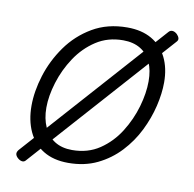

<svg xmlns="http://www.w3.org/2000/svg" viewBox="-69 -606 727 719"><g transform="rotate(10 294.5 -246.5)"><path d="M231 19Q175 19 136.5 -4.5Q98 -28 78.5 -70.5Q59 -113 59 -168Q59 -223 78 -284Q97 -345 135 -398.5Q173 -452 230 -485.5Q287 -519 362 -519Q417 -519 455 -497Q493 -475 513 -434.5Q533 -394 533 -340Q533 -298 521.5 -249.5Q510 -201 486.5 -153.5Q463 -106 426.5 -67Q390 -28 341.5 -4.5Q293 19 231 19ZM237 -31Q297 -31 341.5 -61Q386 -91 415.5 -138Q445 -185 460 -237Q475 -289 475 -334Q475 -376 461.5 -406Q448 -436 421 -452.5Q394 -469 355 -469Q297 -469 252.5 -440Q208 -411 177.5 -365Q147 -319 131 -267Q115 -215 115 -171Q115 -129 129.5 -97Q144 -65 171 -48Q198 -31 237 -31ZM75 36Q69 44 60.5 43Q52 42 44 35Q36 28 34.5 20.5Q33 13 40 4L516 -529Q522 -536 530.5 -535.5Q539 -535 548 -527Q555 -520 557 -512.5Q559 -505 552 -498Z"/></g></svg>

Font: Playwrite CU ExtraLight
Style: Regular
Weight: 250
Designer: Veronika Burian, José Scaglione
Foundry: TypeTogether
Version: Version 1.002